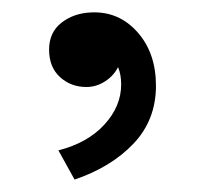

<svg xmlns="http://www.w3.org/2000/svg" viewBox="-20 -131 329 309"><path d="M100 158 74 111Q121 99 148 69.5Q175 40 175 5Q175 -11 170 -23Q163 -9 149 0Q135 9 119 9Q94 9 76.5 -7Q59 -23 59 -51Q59 -79 79 -94.5Q99 -110 127 -111Q171 -113 201 -79.5Q231 -46 231 7Q231 62 195 100Q159 138 100 158Z"/></svg>

Font: Zen Kaku Gothic Antique Medium
Style: Regular
Weight: 500
Designer: Yoshimichi Ohira
Foundry: Positype
Version: Version 1.002